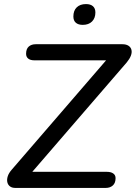

<svg xmlns="http://www.w3.org/2000/svg" viewBox="-20 -922 666 942"><path d="M55 0Q39 0 29 -7.5Q19 -15 16 -28Q13 -41 18 -57Q23 -73 38 -90L529 -659L530 -626H149Q129 -626 118.5 -634.5Q108 -643 108 -658Q108 -682 121 -693.5Q134 -705 155 -705H581Q599 -705 610.5 -697.5Q622 -690 625 -677Q628 -664 622 -648.5Q616 -633 602 -616L110 -46L108 -79H504Q524 -79 535.5 -71Q547 -63 547 -48Q547 -24 533.5 -12Q520 0 499 0ZM386 -800Q364 -800 352 -810.5Q340 -821 340 -841Q340 -870 356.5 -886Q373 -902 402 -902Q424 -902 436 -891.5Q448 -881 448 -861Q448 -833 431.5 -816.5Q415 -800 386 -800Z"/></svg>

Font: Nunito Medium
Style: Italic
Weight: 500
Designer: Vernon Adams
Foundry: Vernon Adams
Version: Version 3.601